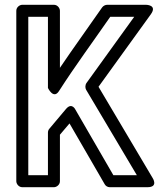

<svg xmlns="http://www.w3.org/2000/svg" viewBox="-20 -756 680 801"><path d="M255 -301 186 -219C182 -215 180 -208 180 -203V-25H98V-686H180V-389C180 -389 203 -340 226 -376C294 -482 368 -582 440 -686H540L341 -410C335 -402 335 -389 339 -382L551 -25H453L295 -298C295 -298 280 -331 255 -301ZM270 -241 417 13C421 20 429 25 438 25H595C642 25 617 -13 617 -13L391 -394L609 -696C638 -736 589 -736 589 -736H427C420 -736 411 -732 406 -725C348 -641 288 -559 230 -473V-711C230 -722 220 -736 205 -736H73C62 -736 48 -726 48 -711V0C48 11 58 25 73 25H205C216 25 230 15 230 0V-194Z"/></svg>

Font: Asimov
Style: NarOu
Weight: 500
Designer: Google
Version: Version 2.000980; 2014